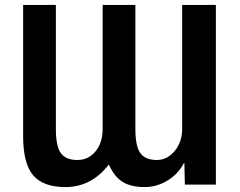

<svg xmlns="http://www.w3.org/2000/svg" viewBox="-20 -750 976 780"><path d="M720 -730H857V0H731L729 -87H727Q703 -42 659.5 -16Q616 10 568 10Q513 10 479 -10.5Q445 -31 423 -80H421Q350 10 246 10Q156 10 115 -37.5Q74 -85 74 -197V-730H207V-226Q207 -155 227.5 -127.5Q248 -100 294 -100Q339 -100 368 -135Q397 -170 397 -226V-730H530V-226Q530 -155 550.5 -127.5Q571 -100 617 -100Q659 -100 689.5 -136.5Q720 -173 720 -226Z"/></svg>

Font: Mplus 1p Bold
Style: Bold
Weight: 700
Version: Version 1.061